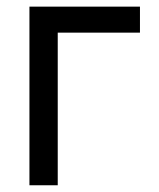

<svg xmlns="http://www.w3.org/2000/svg" viewBox="-20 -550 473 570"><path d="M395.5 -453.1H151.4V0H67.4V-530.3H395.5Z"/></svg>

Font: Pretendard Std Variable
Style: Regular
Weight: 400
Designer: Base glyphs from Inter by Rasmus Andersson; Hangeul glyphs from Noto Sans CJK(Source Han Sans) by Jang Soo-young and Kan
Foundry: Kil Hyung-jin
Version: Version 1.309;Glyphs 3.2 (3225)